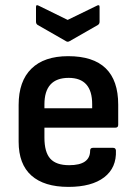

<svg xmlns="http://www.w3.org/2000/svg" viewBox="-20 -721 534 752"><path d="M248 11Q153 11 103 -33.5Q53 -78 53 -166V-310Q53 -403 103 -452Q153 -501 247 -501Q443 -501 443 -311V-232Q443 -221 432 -221H154V-182Q154 -125 177 -99.5Q200 -74 251 -74Q333 -74 333 -131Q333 -142 344 -142H423Q433 -142 434 -132Q437 -64 388 -26.5Q339 11 248 11ZM154 -297H341V-313Q341 -416 249 -416Q154 -416 154 -312ZM238 -560 128 -623Q121 -627 121 -636V-694Q121 -705 133 -698L245 -643L358 -698Q370 -705 370 -694V-636Q370 -627 363 -623L253 -560Q245 -555 238 -560Z"/></svg>

Font: Sofia Sans Extra Cond
Style: Bold
Weight: 700
Width: 1
Designer: Botio Nikoltchev, Ani Petrova
Foundry: lettersoup
Version: Version 4.100; ttfautohint (v1.8.3)